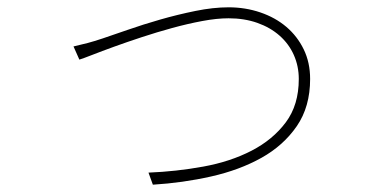

<svg xmlns="http://www.w3.org/2000/svg" viewBox="-20 -504 1040 525"><path d="M181 -377Q203 -382 220 -386.5Q237 -391 261 -399Q288 -408 329.5 -422.5Q371 -437 418 -450.5Q465 -464 514 -474Q563 -484 605 -484Q651 -484 692 -470Q733 -456 763 -430.5Q793 -405 810.5 -369Q828 -333 828 -288Q828 -212 791.5 -159Q755 -106 695 -72.5Q635 -39 557.5 -21.5Q480 -4 398 1L386 -32Q462 -35 536 -48.5Q610 -62 668 -92Q726 -122 761.5 -169.5Q797 -217 797 -288Q797 -323 783.5 -353.5Q770 -384 744.5 -406.5Q719 -429 683.5 -441.5Q648 -454 605 -454Q573 -454 533 -446.5Q493 -439 451 -427.5Q409 -416 368 -402.5Q327 -389 292.5 -376.5Q258 -364 232.5 -354Q207 -344 197 -341L181 -377Z"/></svg>

Font: SpoqaHanSans
Style: Thin
Weight: 250
Designer: [Spoqa Han Sans] Dong-huui Kim \uAE40 \uB3D9 \uD718   [Noto Sans] Ryoko NISHIZUKA \u897F \u585A \u6DBC \u5B50  (kana & i
Foundry: Spoqa (http://bi.spoqa.com)
Version: Version 1.004;PS 1.004;hotconv 1.0.82;makeotf.lib2.5.63406